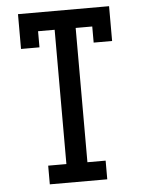

<svg xmlns="http://www.w3.org/2000/svg" viewBox="-53 -777 605 819"><g transform="rotate(-5 250.0 -367.5)"><path d="M127 0V-80H205V-655H134V-586H55V-735H445V-586H366V-655H295V-80H373V0Z"/></g></svg>

Font: Iosevka Slab Medium
Style: Regular
Weight: 500
Monospace: yes
Designer: Belleve Invis
Foundry: Belleve Invis
Version: Version 11.1.1; ttfautohint (v1.8.3)